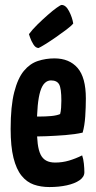

<svg xmlns="http://www.w3.org/2000/svg" viewBox="-20 -746 389 776"><path d="M180 10Q145 10 116.5 0Q88 -10 67 -36Q46 -62 34.5 -108Q23 -154 23 -225Q23 -317 37.5 -373.5Q52 -430 76.5 -459.5Q101 -489 133 -499.5Q165 -510 200 -510Q260 -510 293.5 -471.5Q327 -433 327 -348Q327 -313 324.5 -275.5Q322 -238 314 -210Q283 -203 244 -200Q205 -197 168 -195.5Q131 -194 107.5 -194Q84 -194 84 -194L85 -276Q85 -276 101 -275.5Q117 -275 140.5 -275Q164 -275 186.5 -277Q209 -279 223 -285Q226 -295 227 -311Q228 -327 228 -339Q228 -389 219 -405Q210 -421 186 -421Q172 -421 161 -410.5Q150 -400 143 -377.5Q136 -355 132.5 -319Q129 -283 129 -231Q129 -192 132.5 -165Q136 -138 144 -121.5Q152 -105 166.5 -97Q181 -89 203 -89Q232 -89 259 -97Q286 -105 312 -118Q317 -104 319 -84.5Q321 -65 321 -50Q321 -31 301.5 -17.5Q282 -4 250 3Q218 10 180 10ZM136 -552Q124 -552 115 -566.5Q106 -581 101.5 -594.5Q97 -608 97 -608Q111 -627 131.5 -647Q152 -667 173 -685.5Q194 -704 209.5 -715Q225 -726 229 -726Q246 -726 259 -701Q272 -676 276 -651Q268 -641 248 -626Q228 -611 205 -595Q182 -579 162.5 -567Q143 -555 136 -552Z"/></svg>

Font: Yanone Kaffeesatz SemiBold
Style: Regular
Weight: 600
Designer: Yanone (Cyrillic: Daniel Pouzeot, Huerta Tipografica, and Cyreal)
Foundry: Yanone
Version: Version 2.003